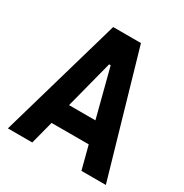

<svg xmlns="http://www.w3.org/2000/svg" viewBox="-161 -820 909 948"><g transform="rotate(30 293.0 -346.5)"><path d="M13.7 0H152.8L187 -131.3H398.9L433.1 0H572.3L372.1 -693.4H213.9ZM217.8 -250.5 288.6 -523.9H297.4L368.2 -250.5Z"/></g></svg>

Font: Cascadia Code
Style: Bold
Weight: 700
Monospace: yes
Designer: Aaron Bell
Foundry: Saja Typeworks
Version: Version 2404.023